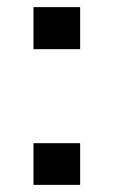

<svg xmlns="http://www.w3.org/2000/svg" viewBox="-20 -519 319 539"><path d="M74 -381V-499H205V-381ZM74 0V-117H205V0Z"/></svg>

Font: Nunito Sans 12pt ExtraLight 6pt Medium
Style: Regular
Weight: 500
Version: Version 3.101;gftools[0.9.27]